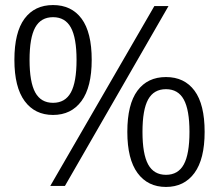

<svg xmlns="http://www.w3.org/2000/svg" viewBox="-20 -736 867 760"><path d="M37 -499Q37 -608 77 -662Q117 -716 190 -716Q263 -716 303 -662Q343 -608 343 -499Q343 -391 302.5 -336Q262 -281 190 -281Q118 -281 77.5 -336Q37 -391 37 -499ZM283 -499Q283 -586 260.5 -627Q238 -668 190 -668Q142 -668 119.5 -627.5Q97 -587 97 -499Q97 -411 119.5 -370Q142 -329 190 -329Q238 -329 260.5 -370Q283 -411 283 -499ZM591 -712H647L237 0H179ZM484 -214Q484 -323 524 -377Q564 -431 637 -431Q710 -431 750 -377Q790 -323 790 -214Q790 -106 749.5 -51Q709 4 637 4Q565 4 524.5 -51Q484 -106 484 -214ZM730 -214Q730 -301 707.5 -342Q685 -383 637 -383Q589 -383 566.5 -342.5Q544 -302 544 -214Q544 -126 566.5 -85Q589 -44 637 -44Q685 -44 707.5 -85Q730 -126 730 -214Z"/></svg>

Font: Muli Light
Style: Regular
Weight: 300
Designer: Vernon Adams
Foundry: Vernon Adams
Version: Version 2.100